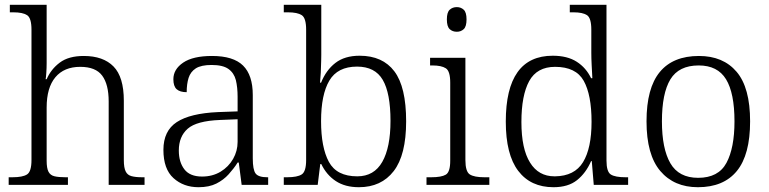

<svg xmlns="http://www.w3.org/2000/svg" viewBox="-20 -780 3244 810"><path d="M266.6 -32.2V0H16.6V-32.2H32.7Q75.7 -32.2 94.2 -44.2Q112.8 -56.2 112.8 -105V-654.8Q112.8 -704.1 94.2 -716.1Q75.7 -728 36.6 -728H21.5V-759.8H176.8V-514.2Q176.8 -493.2 175.3 -471.7Q173.8 -450.2 172.4 -445.8H176.8Q194.8 -487.8 232.2 -515.9Q269.5 -543.9 333.5 -543.9Q415.5 -543.9 459 -499.5Q502.4 -455.1 502.4 -355V-105Q502.4 -71.8 510.3 -56.6Q517.6 -41.5 534.7 -36.9Q551.8 -32.2 579.6 -32.2H589.8V0H438.5V-352.1Q438.5 -423.8 411.1 -460.9Q383.8 -498 318.4 -498Q250.5 -498 213.6 -454.1Q176.8 -410.2 176.8 -326.2V-102.1Q176.8 -70.3 184.6 -55.4Q192.4 -40.5 209.7 -36.4Q227.1 -32.2 255.4 -32.2Z M817.4 9.8Q754.4 9.8 711.9 -28.6Q669.4 -66.9 669.4 -147.9Q669.4 -228 725.8 -264.9Q782.2 -301.8 899.4 -307.1L982.4 -310.1V-372.1Q982.4 -411.1 975.1 -441.9Q967.3 -472.2 943.8 -489Q920.4 -505.9 872.6 -505.9Q829.1 -505.9 806.2 -491.7Q783.7 -477.1 775.6 -451.4Q767.6 -425.8 767.6 -391.1Q739.3 -391.1 725.3 -403.6Q711.4 -416 711.4 -445.8Q711.4 -487.8 752.9 -515.9Q794.4 -543.9 874.5 -543.9Q964.4 -543.9 1005.4 -503.4Q1046.4 -462.9 1046.4 -378.9V-111.8Q1046.4 -64 1058.3 -48.1Q1070.3 -32.2 1107.4 -32.2H1111.3V0H999.5L987.3 -94.2H982.4Q974.6 -81.5 965.1 -69.3Q955.6 -57.1 944.8 -44.9Q923.3 -21 892.8 -5.6Q862.3 9.8 817.4 9.8ZM832.5 -35.2Q876.5 -35.2 910.6 -55.7Q944.3 -76.2 963.4 -109.6Q982.4 -143.1 982.4 -181.2V-276.9L908.2 -273.9Q809.6 -270 772 -237.1Q734.4 -204.1 734.4 -145Q734.4 -96.2 757.8 -65.7Q781.2 -35.2 832.5 -35.2Z M1494.1 9.8Q1436 9.8 1396.7 -16.1Q1357.4 -42 1335.4 -87.9H1331.1L1320.3 0H1177.2V-32.2H1191.4Q1234.4 -32.2 1252.9 -44.2Q1271.5 -56.2 1271.5 -105V-654.8Q1271.5 -704.1 1252.9 -716.1Q1234.4 -728 1195.3 -728H1177.2V-759.8H1335.4V-568.8Q1335.4 -559.6 1335.4 -548.1Q1335.4 -536.6 1335 -523.9Q1334.5 -498 1333.3 -473.1Q1332 -448.2 1330.1 -431.2H1334.5Q1355.5 -483.9 1394.8 -514.4Q1434.1 -544.9 1497.1 -544.9Q1594.2 -544.9 1643.8 -479Q1693.4 -413.1 1693.4 -268.1Q1693.4 -126 1640.9 -58.1Q1588.4 9.8 1494.1 9.8ZM1487.3 -36.1Q1558.1 -36.1 1592.8 -97.2Q1627.4 -158.2 1627.4 -270Q1627.4 -387.2 1594.7 -443.1Q1562 -499 1486.3 -499Q1404.3 -499 1369.4 -439.9Q1334.5 -380.9 1334.5 -269Q1334.5 -158.2 1367.4 -97.2Q1400.4 -36.1 1487.3 -36.1Z M1907.2 -646Q1889.2 -646 1877.2 -657Q1865.2 -668 1865.2 -698.2Q1865.2 -728 1877.2 -739Q1889.2 -750 1907.2 -750Q1924.3 -750 1936.3 -739Q1948.2 -728 1948.2 -698.2Q1948.2 -668 1936.3 -657Q1924.3 -646 1907.2 -646ZM2044.4 -32.2V0H1779.3V-32.2H1799.3Q1842.3 -32.2 1860.8 -43.2Q1879.4 -54.2 1879.4 -102.1V-431.2Q1879.4 -480 1860.8 -491.9Q1842.3 -503.9 1804.2 -503.9H1794.4V-536.1H1943.4V-105Q1943.4 -56.2 1961.9 -44.2Q1980.5 -32.2 2023.4 -32.2Z M2314.9 9.8Q2218.8 9.8 2166.3 -59.1Q2113.8 -127.9 2113.8 -267.1Q2113.8 -544.9 2312 -544.9Q2373.5 -544.9 2413.1 -519.5Q2452.6 -494.1 2473.6 -450.2H2479Q2477.5 -476.1 2476.1 -505.1Q2474.6 -534.2 2474.6 -557.1V-654.8Q2474.6 -704.1 2456.3 -716.1Q2438 -728 2399.9 -728H2383.8V-759.8H2538.6V-103Q2538.6 -55.2 2557.1 -43.7Q2575.7 -32.2 2618.7 -32.2H2629.9V0H2484.9L2476.6 -100.1H2473.6Q2451.7 -49.8 2414.3 -20Q2377 9.8 2314.9 9.8ZM2319.3 -36.1H2321.8Q2403.8 -37.1 2439.7 -95.9Q2475.6 -154.8 2475.6 -266.1Q2475.6 -379.9 2442.6 -439Q2409.7 -498 2321.8 -498Q2245.6 -498 2212.6 -438Q2179.7 -377.9 2179.7 -265.1Q2179.7 -151.9 2216.3 -93.8Q2252 -36.1 2319.3 -36.1Z M2924.3 9.8Q2823.7 9.8 2765.6 -58.6Q2707.5 -127 2707.5 -268.1Q2707.5 -408.2 2763.4 -476.1Q2819.3 -543.9 2928.7 -543.9Q3030.8 -543.9 3087.6 -477.1Q3144.5 -410.2 3144.5 -268.1Q3144.5 -127 3088.6 -58.6Q3032.7 9.8 2924.3 9.8ZM2925.3 -29.8Q3010.7 -29.8 3044.7 -92.8Q3078.6 -155.8 3078.6 -268.1Q3078.6 -387.2 3043 -445.6Q3007.3 -503.9 2927.7 -503.9Q2843.8 -503.9 2808.1 -445.1Q2772.5 -386.2 2772.5 -268.1Q2772.5 -152.8 2808.1 -91.3Q2843.8 -29.8 2925.3 -29.8Z"/></svg>

Font: Koh Santepheap Light
Style: Regular
Weight: 300
Designer: Danh Hong
Version: Version 2.002; ttfautohint (v1.8.3)